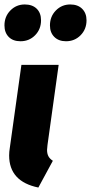

<svg xmlns="http://www.w3.org/2000/svg" viewBox="-28 -824 408 861"><path d="M185 -174Q183 -158 183 -152Q183 -135 189 -123.5Q195 -112 209 -103L144 17Q13 -10 13 -127Q13 -143 16 -161L68 -533H235ZM-8 -710Q-8 -750 18.5 -777Q45 -804 83 -804Q117 -804 136.5 -785Q156 -766 156 -733Q156 -693 129.5 -666Q103 -639 64 -639Q30 -639 11 -658.5Q-8 -678 -8 -710ZM196 -710Q196 -750 222.5 -777Q249 -804 287 -804Q321 -804 340.5 -784.5Q360 -765 360 -733Q360 -693 333.5 -666Q307 -639 268 -639Q235 -639 215.5 -658.5Q196 -678 196 -710Z"/></svg>

Font: Fira Sans Extra Condensed ExtraBold
Style: Italic
Weight: 800
Width: 3
Italic angle: -8°
Designer: Carrois Corporate & Edenspiekermann AG
Foundry: Carrois Corporate GbR & Edenspiekermann AG
Version: Version 4.203